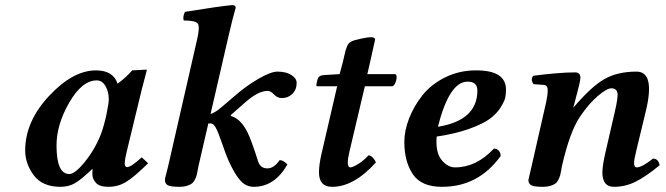

<svg xmlns="http://www.w3.org/2000/svg" viewBox="-20 -718 2596 748"><path d="M373 -194.8Q386.2 -231 395 -273.4Q403.8 -315.9 403.8 -331.1Q403.8 -360.8 390.9 -382.8Q377.9 -404.8 356.9 -404.8Q299.8 -404.8 250 -318.8Q200.2 -232.9 200.2 -150.9Q200.2 -40 250 -40Q272 -40 310.5 -87.4Q349.1 -134.8 373 -194.8ZM339.8 -39.1Q339.8 -52.2 340.8 -58.1L338.9 -59.1Q293.9 -16.1 270 -3.2Q246.1 9.8 215.8 9.8Q145 9.8 111.6 -35.2Q78.1 -80.1 78.1 -131.8Q78.1 -244.6 171.1 -344.2Q264.2 -443.8 354 -443.8Q420.9 -443.8 438 -392.1Q467.8 -413.1 495.1 -443.8L549.8 -446.8Q551.8 -446.8 551.8 -443.8Q529.3 -359.9 520.5 -320.8L473.1 -125Q466.3 -96.2 465.8 -83Q465.8 -66.9 475.1 -66.9Q490.2 -66.9 532.2 -105L557.1 -82Q502 -27.8 470.9 -9Q439.9 9.8 401.9 9.8Q367.7 9.8 353.8 -5.6Q339.8 -21 339.8 -39.1Z M635.3 -71.8 747.6 -563Q759.3 -612.8 751 -625.5Q742.7 -638.2 695.8 -638.2Q690.9 -652.3 700.7 -671.9Q833.5 -693.4 884.3 -698.2Q891.6 -698.2 895.3 -694.8Q898.9 -691.4 897.5 -685.1Q886.7 -648.4 871.6 -583L800.3 -273.9Q818.8 -279.3 845.7 -302.7L885.7 -336.9Q937.5 -382.8 986.6 -410.9Q1035.6 -439 1060.5 -439Q1094.7 -439 1115.2 -425.8Q1135.7 -412.6 1135.7 -395Q1135.7 -368.7 1118.9 -352.3Q1102.1 -335.9 1078.6 -335.9Q1060.5 -335.9 1047.6 -349.9Q1034.7 -363.8 1022.5 -363.8Q984.4 -363.8 931.6 -315.9L879.4 -270V-266.1Q917.5 -256.3 944.3 -202.1Q958.5 -174.3 985.4 -89.8Q994.1 -62 1021.5 -62Q1047.4 -62 1069.3 -94.2Q1084.5 -94.2 1099.6 -77.1Q1049.8 9.8 968.8 9.8Q939 9.8 917.2 -13.7Q895.5 -37.1 870.1 -92.8Q860.8 -113.3 845.5 -158.4Q830.1 -203.6 820.3 -221.2Q811 -237.3 800.8 -237.3Q795.4 -237.3 791.5 -236.8L753.4 -71.8Q752.4 -66.9 750 -54.2Q747.6 -41.5 746.1 -35.2Q744.6 -28.8 739.5 -18.6Q734.4 -8.3 727.5 -3.2Q720.7 2 708.5 5.9Q696.3 9.8 679.7 9.8Q643.6 9.8 633.1 3.4Q622.6 -2.9 622.6 -17.1Q622.6 -21.5 624.8 -30.3Q627 -39.1 630.4 -52Q633.8 -64.9 635.3 -71.8Z M1232.4 -118.2 1293.5 -381.8H1218.3Q1212.4 -381.8 1212.4 -383.8Q1212.4 -393.6 1217.3 -409.2Q1221.2 -425.3 1245.6 -425.8L1303.2 -429.2L1316.4 -479Q1318.4 -485.8 1321.3 -500.5Q1324.2 -515.1 1326.4 -522Q1328.6 -528.8 1332.5 -538.3Q1336.4 -547.9 1343.5 -553Q1350.6 -558.1 1360.4 -561Q1375.5 -564.9 1386.5 -567.4Q1397.5 -569.8 1411.4 -572Q1425.3 -574.2 1433.3 -572Q1441.4 -569.8 1441.4 -564Q1441.4 -563 1421.4 -474.1L1411.1 -429.2H1520.5Q1528.3 -423.3 1523.4 -404.8Q1518.6 -386.2 1509.3 -381.8H1401.4L1341.3 -127Q1334.5 -98.6 1335 -84Q1335 -65.9 1345.2 -65.9Q1354 -65.9 1375.7 -79.3Q1397.5 -92.8 1415.5 -112.8Q1424.3 -112.8 1432.9 -103.5Q1441.4 -94.2 1444.3 -85Q1358.4 10.3 1273.4 9.8Q1222.7 9.8 1222.7 -46.9Q1222.7 -76.2 1232.4 -118.2Z M1839.8 -365.2Q1839.8 -400.4 1801.3 -399.9Q1730.5 -399.9 1686 -224.1Q1839.8 -249 1839.8 -365.2ZM1951.2 -369.1Q1951.2 -353 1948.7 -339.1Q1946.3 -325.2 1930.7 -300Q1915 -274.9 1888.7 -255.4Q1862.3 -235.8 1808.6 -216.3Q1754.9 -196.8 1681.2 -186Q1676.3 -124 1700.2 -95Q1724.1 -65.9 1752.9 -65.9Q1835.9 -65.9 1904.3 -139.2Q1915.5 -139.2 1923.3 -130.6Q1931.2 -122.1 1930.2 -109.9Q1843.3 10.3 1701.2 9.8Q1621.1 9.8 1588.1 -39.6Q1555.2 -88.9 1555.2 -165Q1555.2 -209 1573.7 -256.6Q1592.3 -304.2 1625.7 -346.7Q1659.2 -389.2 1714.1 -416.5Q1769 -443.8 1834 -443.8Q1951.2 -444.3 1951.2 -369.1Z M2338.9 -125 2373.5 -274.9Q2389.2 -341.3 2385.3 -356.4Q2381.3 -374 2361.8 -374Q2343.8 -374 2308.3 -343.5Q2272.9 -313 2238.8 -262.2Q2199.7 -204.1 2169.4 -71.8Q2168.5 -67.4 2166.3 -54.4Q2164.1 -41.5 2162.4 -35.2Q2160.6 -28.8 2155.8 -18.6Q2150.9 -8.3 2144 -3.2Q2137.2 2 2124.8 5.9Q2112.3 9.8 2095.7 9.8Q2059.6 9.8 2049.1 3.4Q2038.6 -2.9 2038.6 -17.1Q2038.6 -19 2051.3 -71.8L2107.9 -320.8Q2113.8 -347.7 2113.8 -366.9Q2113.8 -386.2 2098.6 -387.2L2058.6 -390.1Q2045.4 -409.2 2057.6 -422.9Q2159.7 -436 2220.7 -436Q2241.2 -436 2241.2 -415Q2241.2 -400.9 2219.2 -320.3L2213.9 -300.8L2214.8 -299.8Q2283.7 -380.9 2334.7 -409.9Q2385.7 -439 2459.7 -439Q2533.7 -439 2495.6 -283.2L2459.5 -133.8Q2450.2 -95.7 2450.2 -82.5Q2450.2 -65.9 2460.9 -65.9Q2481 -65.9 2523.9 -100.1Q2544.9 -100.1 2549.8 -74.2Q2496.6 -30.3 2456.5 -10.3Q2416.5 9.8 2371.6 9.8Q2326.7 9.8 2326.7 -46.4Q2327.1 -73.7 2338.9 -125Z"/></svg>

Font: Linux Libertine
Style: Semibold Italic
Weight: 600
Italic angle: -11.5°
Designer: Philipp H. Poll
Foundry: Philipp H. Poll
Version: Version 5.1.2 ; ttfautohint (v0.9)